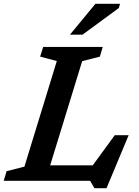

<svg xmlns="http://www.w3.org/2000/svg" viewBox="-42 -955 732 1014"><path d="M392 -632 223 -82H448L564 -241H637.5L520.5 39H456.5L434 0H-22.5L-7 -51L87 -75L258 -632.5L170 -656L186 -707H500.5L485.5 -656ZM327.5 -772 462 -935H592L585.5 -912.5L394 -772Z"/></svg>

Font: Newsreader Caption Medium
Style: Italic
Weight: 500
Italic angle: -17°
Designer: Hugues Gentile
Foundry: Production Type
Version: Version 1.001